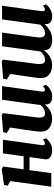

<svg xmlns="http://www.w3.org/2000/svg" viewBox="772 -1380 618 2202"><g transform="rotate(-90 1081.0 -279.0)"><path d="M517.5 -110Q512.5 -73 536.5 -73Q545 -73 553.5 -77.2Q562 -81.5 581.5 -95L595.5 -60.5Q590.5 -52 573 -35Q555.5 -18 526.8 -4Q498 10 459.5 10Q408 10 379 -12.2Q350 -34.5 355 -69.5L380.5 -249.5H230.5L196 0H41L105 -470.5L53 -499.5L61 -542L240.5 -568L272 -553L240 -317H389.5L423 -554.5H579.5Z M814.5 10Q784.5 10 752 -1.8Q719.5 -13.5 696.5 -40.8Q673.5 -68 672.5 -115Q672.5 -149.5 679.2 -198Q686 -246.5 692.5 -292L719.5 -471L657.5 -509L665.5 -552L859.5 -568L884.5 -556L851.5 -288Q846.5 -244.5 840 -202.2Q833.5 -160 833.5 -138Q833.5 -102 844.8 -86.5Q856 -71 880.5 -71Q910 -71 934.8 -86.5Q959.5 -102 977.5 -122L1037.5 -564H1194.5L1131.5 -110Q1126.5 -73 1151.5 -73Q1160 -73 1168.5 -77.2Q1177 -81.5 1195.5 -95L1209.5 -61Q1204.5 -52.5 1187 -35.5Q1169.5 -18.5 1140.8 -4.2Q1112 10 1073.5 10Q1033 10 1012 -4Q991 -18 985.5 -42Q982.5 -55 985.5 -71L983.5 -72Q959 -43 919 -16.5Q879 10 814.5 10Z M1465.5 -288Q1459.5 -244.5 1453.5 -201.8Q1447.5 -159 1447.5 -138Q1447.5 -102 1458.8 -86.5Q1470 -71 1494.5 -71Q1524 -71 1548.8 -86.5Q1573.5 -102 1591.5 -122Q1597.5 -167 1603.8 -212Q1610 -257 1616.5 -302Q1625 -368 1633.8 -433.5Q1642.5 -499 1651.5 -564H1808.5Q1802 -516.5 1794.2 -461.2Q1786.5 -406 1779.2 -351.5Q1772 -297 1766 -250.8Q1760 -204.5 1756.2 -174.2Q1752.5 -144 1752.5 -138Q1752.5 -102 1764.5 -86.5Q1776.5 -71 1799.5 -71Q1830.5 -71 1856 -88Q1881.5 -105 1899.5 -126L1959.5 -564H2116.5L2053.5 -110Q2049 -73 2073.5 -73Q2082 -73 2090.5 -77.2Q2099 -81.5 2118.5 -95L2131.5 -61Q2127 -52.5 2109.5 -35.5Q2092 -18.5 2063.2 -4.2Q2034.5 10 1996.5 10Q1945 10 1923.2 -12.2Q1901.5 -34.5 1907.5 -69L1903.5 -74Q1877.5 -45 1833.5 -17.5Q1789.5 10 1723.5 10Q1655.5 10 1629.5 -18Q1603.5 -46 1608.5 -82H1606.5Q1590 -62 1566.2 -40.8Q1542.5 -19.5 1508.8 -4.8Q1475 10 1428.5 10Q1399 10 1366.5 -1.8Q1334 -13.5 1310.8 -40.8Q1287.5 -68 1286.5 -115Q1286.5 -149.5 1293.8 -198.2Q1301 -247 1307.5 -292L1333.5 -470L1271.5 -509L1279.5 -552L1473.5 -568L1498.5 -556Z"/></g></svg>

Font: Merriweather Black
Style: Italic
Weight: 900
Italic angle: -7.8°
Designer: Eben Sorkin
Foundry: Eben Sorkin
Version: Version 2.200;gftools[0.9.31]